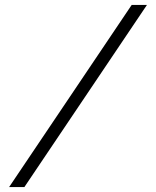

<svg xmlns="http://www.w3.org/2000/svg" viewBox="-20 -740 635 780"><path d="M79 20 577 -720H515L17 20Z"/></svg>

Font: Resamitz
Style: Regular
Weight: 500
Designer: gluk
Foundry: gluk
Version: Version 0.047